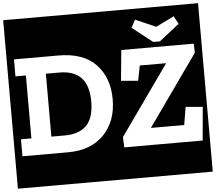

<svg xmlns="http://www.w3.org/2000/svg" viewBox="-78 -993 1444 1283"><g transform="rotate(-5 643.5 -352.0)"><path d="M-10 213V-917H1297V213ZM1021 -685 1156 -791 1127 -844 1005 -784 868 -844 840 -792 976 -685ZM673 -328Q673 -472 588.5 -561Q504 -650 337 -650H39V-536H109V-114H39V0H345Q499 0 586 -90Q673 -180 673 -328ZM722 0H1248L1268 -224L1154 -234L1134 -114H912V-116L1247 -589L1245 -650H759L739 -445L853 -435L873 -536H1049V-535L719 -69ZM529 -326Q529 -214 478.5 -164Q428 -114 334 -114H243V-536H334Q529 -536 529 -326Z"/></g></svg>

Font: Zilla Slab Highlight
Style: Bold
Weight: 700
Designer: Typotheque Type Foundry
Foundry: Typotheque type foundry
Version: Version 1.1; 2017; ttfautohint (v1.6)